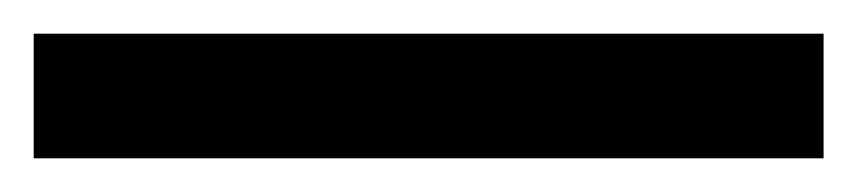

<svg xmlns="http://www.w3.org/2000/svg" viewBox="-23 -854 509 114"><path d="M466 -760H-3V-834H466Z"/></svg>

Font: Noto Sans Myanmar Condensed Medium
Style: Regular
Weight: 500
Width: 3
Designer: Monotype Design Team
Foundry: Monotype Imaging Inc.
Version: Version 2.107; ttfautohint (v1.8.4.7-5d5b)